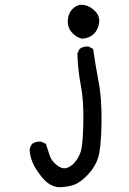

<svg xmlns="http://www.w3.org/2000/svg" viewBox="-20 -657 540 804"><path d="M225 127Q191 123 166 96.5Q141 70 124 39Q107 8 104 -27Q105 -43 115 -55Q131 -66 152 -64L172 -55Q180 -31 187.5 -7.5Q195 16 216.5 33.5Q238 51 256.5 47Q275 43 292.5 23.5Q310 4 318.5 -23.5Q327 -51 329 -143Q331 -235 318.5 -299.5Q306 -364 304 -433L313 -452Q329 -464 351 -462L370 -452Q380 -382 393.5 -311.5Q407 -241 405 -137Q403 -33 390.5 5Q378 43 346.5 76Q315 109 286.5 118Q258 127 225 127ZM324 -495Q301 -499 281.5 -520.5Q262 -542 264 -572.5Q266 -603 286.5 -622Q307 -641 333 -636Q359 -631 379.5 -609Q400 -587 394.5 -558Q389 -529 371 -513Q353 -497 324 -495Z"/></svg>

Font: Kosefont JP
Style: Regular
Weight: 400
Designer: Nozomi Seto 瀬戸のぞみ
Version: Version 3.00;June 19, 2020